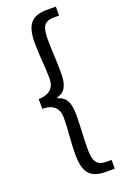

<svg xmlns="http://www.w3.org/2000/svg" viewBox="-180 -846 698 1071"><g transform="rotate(-20 169.0 -311.0)"><path d="M254 170H304V118H275C215 118 199 88 199 16C199 -52 205 -111 205 -187C205 -258 187 -295 138 -308V-313C187 -326 205 -362 205 -434C205 -511 199 -569 199 -637C199 -710 215 -739 275 -739H304V-792H254C166 -792 124 -758 124 -642C124 -561 134 -502 134 -426C134 -384 114 -341 38 -340V-282C114 -282 134 -239 134 -194C134 -119 124 -60 124 22C124 137 166 170 254 170Z"/></g></svg>

Font: Noto Sans CJK SC
Style: Regular
Weight: 400
Designer: Ryoko NISHIZUKA 西塚涼子 (kana, bopomofo & ideographs); Paul D. Hunt (Latin, Greek & Cyrillic); Sandoll Communications 산돌커뮤니
Foundry: Adobe
Version: Version 2.004;hotconv 1.0.118;makeotfexe 2.5.65603